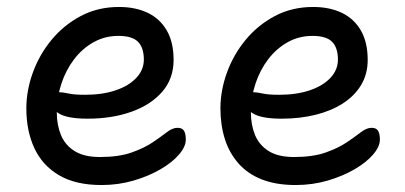

<svg xmlns="http://www.w3.org/2000/svg" viewBox="-20 -521 1163 551"><path d="M271.6 10Q196.4 10 148.7 -18.5Q101 -47 78.3 -96.5Q55.6 -146 55.6 -210Q55.6 -261 74.2 -312.5Q92.8 -364 127.8 -406.5Q162.8 -449 211.8 -475Q260.8 -501 321.6 -501Q368.8 -501 403.9 -484.2Q439 -467.4 458.6 -433.6Q478.2 -399.8 478.2 -349Q478.2 -295.2 445.5 -257.6Q412.8 -220 357 -200.2Q301.2 -180.4 231.2 -180.4Q171.2 -180.4 147.1 -196.6Q123 -212.8 123 -232.8Q123 -244.6 128.8 -250.5Q134.6 -256.4 149 -256.4Q160 -256.4 176.5 -252.7Q193 -249 224.2 -249Q273.8 -249 311.6 -261.7Q349.4 -274.4 371.1 -297.4Q392.8 -320.4 392.8 -350Q392.8 -384 376.1 -401Q359.4 -418 319.8 -418Q281.2 -418 248.8 -400Q216.4 -382 192.8 -351.1Q169.2 -320.2 156.1 -280.7Q143 -241.2 143 -198.2Q143 -162.4 154.9 -133.5Q166.8 -104.6 194 -87.5Q221.2 -70.4 266.6 -70.4Q320.8 -70.4 357.2 -83.2Q393.6 -96 417.8 -112.3Q442 -128.6 458.5 -141.4Q475 -154.2 489.4 -154.2Q502.6 -154.2 507.9 -145.9Q513.2 -137.6 513.2 -120.2Q513.2 -100.2 493.6 -77.4Q474 -54.6 440.2 -35Q406.4 -15.4 363.1 -2.7Q319.8 10 271.6 10Z M828.6 10Q772.4 10 731.6 -6Q690.8 -22 664.4 -52Q638 -82 625.3 -122Q612.6 -162 612.6 -210Q612.6 -261 631.2 -312.5Q649.8 -364 684.8 -406.5Q719.8 -449 768.8 -475Q817.8 -501 878.6 -501Q925.8 -501 960.9 -484.2Q996 -467.4 1015.6 -433.6Q1035.2 -399.8 1035.2 -349Q1035.2 -308.4 1016.3 -277Q997.4 -245.6 963.8 -224.1Q930.2 -202.6 885.3 -191.5Q840.4 -180.4 788.2 -180.4Q728.2 -180.4 704.1 -196.6Q680 -212.8 680 -232.8Q680 -244.6 685.8 -250.5Q691.6 -256.4 706 -256.4Q717 -256.4 733.5 -252.7Q750 -249 781.2 -249Q830.8 -249 868.6 -261.7Q906.4 -274.4 928.1 -297.4Q949.8 -320.4 949.8 -350Q949.8 -384 933.1 -401Q916.4 -418 876.8 -418Q838.2 -418 805.8 -400Q773.4 -382 749.8 -351.1Q726.2 -320.2 713.1 -280.7Q700 -241.2 700 -198.2Q700 -162.4 711.9 -133.5Q723.8 -104.6 751 -87.5Q778.2 -70.4 823.6 -70.4Q877.8 -70.4 914.2 -83.2Q950.6 -96 974.8 -112.3Q999 -128.6 1015.5 -141.4Q1032 -154.2 1046.4 -154.2Q1059.6 -154.2 1064.9 -145.9Q1070.2 -137.6 1070.2 -120.2Q1070.2 -100.2 1050.6 -77.4Q1031 -54.6 997.2 -35Q963.4 -15.4 920.1 -2.7Q876.8 10 828.6 10Z"/></svg>

Font: Shantell Sans Light
Style: Regular
Weight: 300
Designer: Stephen Nixon, Anya Danilova, Shantell Martin
Foundry: Arrow Type
Version: Version 1.011;[c5ecc13dd]